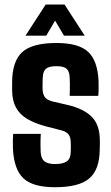

<svg xmlns="http://www.w3.org/2000/svg" viewBox="-20 -794 478 824"><path d="M216 9.5Q120.5 9.5 80 -29.2Q39.5 -68 35.5 -156.5Q35 -176.5 35.2 -193.2Q35.5 -210 36.5 -219.5H155Q153.5 -190 153.8 -172.8Q154 -155.5 154.5 -142Q156 -113 171 -101.5Q186 -90 216 -90Q251.5 -90 267.5 -102Q283.5 -114 283.5 -143Q284 -156 284 -160Q284 -164 284 -167.8Q284 -171.5 283.5 -183.5Q283.5 -203.5 275 -216Q266.5 -228.5 244 -234.5L174 -252.5Q128 -265 96.2 -284Q64.5 -303 48.5 -332.5Q32.5 -362 32 -406Q32 -416 32 -424.2Q32 -432.5 32 -441Q32.5 -531 75.2 -570.2Q118 -609.5 222.5 -609.5Q317.5 -609.5 358.2 -571.5Q399 -533.5 403 -446.5Q403.5 -436 403.2 -413.5Q403 -391 401.5 -382.5H279Q279.5 -394 279.8 -409.2Q280 -424.5 279.8 -438.8Q279.5 -453 279 -461.5Q278 -488 265.8 -499Q253.5 -510 222.5 -510Q190 -510 177.2 -499Q164.5 -488 163.5 -461.5Q163.5 -458 163 -448.5Q162.5 -439 162.5 -418Q162.5 -393 171.2 -379Q180 -365 206 -358.5L268.5 -344Q338.5 -328 373.5 -293Q408.5 -258 408.5 -190.5Q408.5 -181 408.5 -172Q408.5 -163 408 -153Q407.5 -66.5 363.5 -28.5Q319.5 9.5 216 9.5ZM89.5 -641 176 -774.5H257L343.5 -641H254.5L216.5 -705.5L178.5 -641Z"/></svg>

Font: Big Shoulders Text Thin ExtraBold
Style: Regular
Weight: 800
Version: Version 2.002